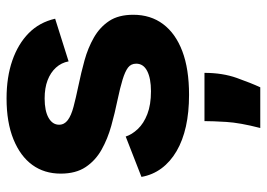

<svg xmlns="http://www.w3.org/2000/svg" viewBox="-134 -448 813 585"><g transform="rotate(-90 272.5 -155.5)"><path d="M276 14Q223 14 180 4.5Q137 -5 104.5 -24Q72 -43 52 -70Q32 -97 26 -131L149 -179Q155 -160 172 -142Q189 -124 217.5 -113Q246 -102 287 -102Q326 -102 348.5 -113.5Q371 -125 371 -147Q371 -163 359 -172Q347 -181 322.5 -188.5Q298 -196 260 -204Q221 -212 181.5 -223Q142 -234 109 -252.5Q76 -271 56 -301Q36 -331 36 -377Q36 -427 62.5 -463.5Q89 -500 140.5 -521Q192 -542 265 -542Q330 -542 380.5 -524.5Q431 -507 464 -474.5Q497 -442 508 -394L378 -353Q374 -375 359 -391.5Q344 -408 320.5 -417Q297 -426 265 -426Q227 -426 206 -414Q185 -402 185 -382Q185 -366 199 -355.5Q213 -345 239.5 -338Q266 -331 304 -323Q343 -315 381 -304.5Q419 -294 450.5 -276Q482 -258 501 -229.5Q520 -201 520 -156Q520 -103 491.5 -65Q463 -27 409 -6.5Q355 14 276 14ZM175 231Q191 169 193.5 127.5Q196 86 196 61H343Q343 116 327.5 159.5Q312 203 299 231Z"/></g></svg>

Font: Bricolage Grotesque 24pt ExtraBold
Style: Regular
Weight: 800
Designer: Mathieu Triay
Foundry: Atelier Triay
Version: Version 1.001;gftools[0.9.33.dev8+g029e19f]